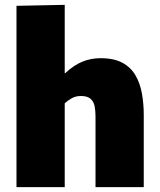

<svg xmlns="http://www.w3.org/2000/svg" viewBox="-20 -772 662 792"><path d="M48 -748 247 -752V-470H249Q284 -503 319.5 -517.5Q355 -532 395 -532Q450 -532 485 -513Q520 -494 539 -461Q558 -428 565.5 -386Q573 -344 573 -298V0H374V-292Q374 -314 370.5 -333Q367 -352 354 -364Q341 -376 314 -376Q292 -376 275.5 -366.5Q259 -357 247 -346V0H48Z"/></svg>

Font: Murecho Black
Style: Regular
Weight: 900
Designer: Neil Summerour
Foundry: Positype
Version: Version 1.010; ttfautohint (v1.8.3)